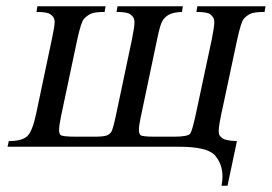

<svg xmlns="http://www.w3.org/2000/svg" viewBox="-20 -467 865 611"><path d="M4 0 8 -18Q49 -18 66 -33Q83 -48 95 -105L145 -342Q154 -384 154 -398Q154 -402 152 -408Q150 -414 140.5 -421.5Q131 -429 96 -429L99 -447H316L313 -429Q280 -429 267.5 -422.5Q255 -416 246.5 -406Q238 -396 226 -342L174 -96Q168 -67 168 -52Q168 -44 172 -38Q176 -32 224 -32H277Q308 -32 318.5 -35.5Q329 -39 334.5 -48Q340 -57 350 -105L400 -342Q408 -381 408 -397Q408 -402 406 -408Q404 -414 394.5 -421.5Q385 -429 351 -429L354 -447H562L559 -429Q531 -428 517 -420Q503 -412 496 -399Q489 -386 480 -342L427 -90Q422 -66 422 -53Q422 -43 426.5 -37.5Q431 -32 474 -32H532Q579 -32 585.5 -42Q592 -52 603 -103L654 -342Q662 -382 662 -397Q662 -402 660 -408Q658 -414 649 -421.5Q640 -429 605 -429L608 -447H825L822 -429Q788 -429 775.5 -422.5Q763 -416 755 -406Q747 -396 735 -342L690 -131Q676 -68 676 -52Q676 -51 676.5 -43Q677 -35 688 -27Q699 -19 734 -18L704 124H685Q688 108 688 94Q688 55 664 27.5Q640 0 550 0Z"/></svg>

Font: New Athena Unicode
Style: Italic
Weight: 400
Designer: J. Rusten 1997; rev. by R. Hancock 2001, 2002, rev. by D. Mastronarde 2002-2019
Foundry: Society for Classical Studies (formerly American Philological Association)
Version: Version 5.008